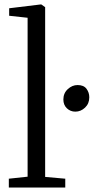

<svg xmlns="http://www.w3.org/2000/svg" viewBox="-20 -839 420 859"><path d="M103.5 -48.5V-759.5L21 -768.5V-802L161 -819H165L182 -807V-47.5L272 -39.5V0H19.5V-39.5ZM317 -339.5Q295 -339.5 279.2 -354.5Q263.5 -369.5 263.5 -394Q263.5 -422 283.2 -440.2Q303 -458.5 327 -458.5Q354.5 -458.5 367 -441.8Q379.5 -425 379.5 -403.5Q379.5 -375.5 360.5 -357.5Q341.5 -339.5 317 -339.5Z"/></svg>

Font: Merriweather 36pt Light
Style: Regular
Weight: 300
Designer: Eben Sorkin
Foundry: Eben Sorkin
Version: Version 2.100